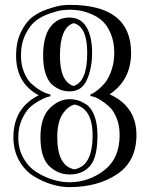

<svg xmlns="http://www.w3.org/2000/svg" viewBox="-20 -734 612 788"><path d="M266 -327Q282 -327 297 -323Q312 -319 333 -306Q354 -293 367 -260Q380 -227 380 -178Q380 -88 349.5 -53Q319 -18 266 -18Q217 -18 181.5 -53Q146 -88 146 -171Q146 -251 183.5 -289Q221 -327 266 -327ZM266 -359Q249 -359 233 -364Q217 -369 198.5 -382.5Q180 -396 168.5 -427.5Q157 -459 157 -505Q157 -583 186 -622.5Q215 -662 265 -662Q311 -662 334.5 -623.5Q358 -585 358 -517Q358 -455 337 -407Q316 -359 266 -359ZM187 -346V-339Q182 -338 173 -335.5Q164 -333 141 -320.5Q118 -308 101 -291.5Q84 -275 69.5 -243Q55 -211 55 -171Q55 -122 76.5 -84.5Q98 -47 131.5 -26.5Q165 -6 199 4Q233 14 265 14Q344 14 407.5 -35Q471 -84 471 -180Q471 -219 458.5 -249.5Q446 -280 428.5 -296Q411 -312 393.5 -323Q376 -334 364 -337L351 -340V-346Q355 -348 361.5 -351Q368 -354 385 -368Q402 -382 415 -399.5Q428 -417 438.5 -448.5Q449 -480 449 -517Q449 -562 434.5 -596Q420 -630 400 -648Q380 -666 353 -677Q326 -688 306 -691Q286 -694 267 -694Q253 -694 235 -692Q217 -690 185 -679Q153 -668 128.5 -650Q104 -632 85 -594Q66 -556 66 -506Q66 -468 78.5 -437.5Q91 -407 109 -390.5Q127 -374 144.5 -363.5Q162 -353 174 -350ZM35 -171Q35 -291 139 -343Q46 -392 46 -506Q46 -562 66.5 -603.5Q87 -645 114 -665Q141 -685 176.5 -697Q212 -709 231.5 -711.5Q251 -714 267 -714Q518 -714 518 -517Q518 -406 430 -347Q540 -297 540 -180Q540 -72 460.5 -19Q381 34 265 34Q231 34 193.5 23Q156 12 119 -10.5Q82 -33 58.5 -75Q35 -117 35 -171ZM360 -178Q360 -290 286 -305Q257 -297 236 -264.5Q215 -232 215 -171Q215 -53 285 -39Q360 -52 360 -178ZM338 -517Q338 -624 283 -639Q226 -623 226 -505Q226 -399 282 -381Q338 -398 338 -517Z"/></svg>

Font: Jacques Francois Shadow
Style: Regular
Weight: 400
Designer: Alexei Vanyashin, Nikita Kanarev (i@xarsok.ru)
Foundry: Cyreal (www.cyreal.org)
Version: Version 1.003